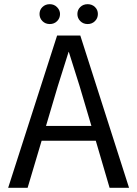

<svg xmlns="http://www.w3.org/2000/svg" viewBox="-20 -898 654 918"><path d="M253 -728H364L597 0H504L438 -225H179L112 0H19ZM256 -485 200 -296H417L361 -485L309 -650H308ZM218 -783Q197 -783 183 -797Q169 -811 169 -831Q169 -851 183 -864.5Q197 -878 218 -878Q239 -878 253 -863.5Q267 -849 267 -831Q267 -811 253 -797Q239 -783 218 -783ZM399 -783Q378 -783 364 -797Q350 -811 350 -831Q350 -851 364 -864.5Q378 -878 399 -878Q420 -878 434 -864.5Q448 -851 448 -831Q448 -811 434 -797Q420 -783 399 -783Z"/></svg>

Font: Murecho
Style: Regular
Weight: 400
Designer: Neil Summerour
Foundry: Positype
Version: Version 1.010; ttfautohint (v1.8.3)